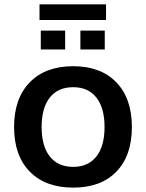

<svg xmlns="http://www.w3.org/2000/svg" viewBox="-20 -855 671 885"><path d="M317.4 -549.8Q444.3 -549.8 516.1 -475.6Q587.9 -401.4 587.9 -269.5Q587.9 -137.7 516.6 -64Q445.3 9.8 317.4 9.8Q189.5 9.8 117.2 -64Q44.9 -137.7 44.9 -269.5Q44.9 -401.4 117.2 -475.6Q189.5 -549.8 317.4 -549.8ZM162.1 -762.7V-835H468.8V-762.7ZM168 -627V-713.9H280.3V-627ZM317.4 -85.9Q386.7 -85.9 424.3 -133.8Q461.9 -181.6 461.9 -269.5Q461.9 -357.4 424.3 -405.3Q386.7 -453.1 317.4 -453.1Q247.1 -453.1 209.5 -405.3Q171.9 -357.4 171.9 -269.5Q171.9 -181.6 209.5 -133.8Q247.1 -85.9 317.4 -85.9ZM350.6 -627V-713.9H462.9V-627Z"/></svg>

Font: Min Sans SemiBold
Style: Regular
Weight: 600
Designer: Jinseong-Kim, NotoSansCJK, Nunito
Foundry: Jinseong-Kim
Version: Version 1.400;Glyphs 3.1.2 (3151)